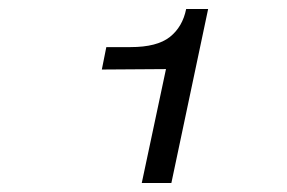

<svg xmlns="http://www.w3.org/2000/svg" viewBox="-20 -731 640 428"><path d="M296 -323 350 -577 207 -576 217 -626H271Q330 -626 358.5 -648.5Q387 -671 395 -711H444L362 -323Z"/></svg>

Font: Geist Mono
Style: Italic
Weight: 400
Italic angle: -12°
Monospace: yes
Designer: Basement.studio, Andrés Briganti, Mateo Zaragoza
Foundry: Basement.studio, Vercel, Andrés Briganti, Guido Ferreyra, Mateo Zaragoza
Version: Version 1.500